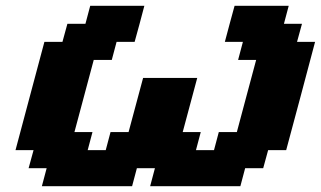

<svg xmlns="http://www.w3.org/2000/svg" viewBox="-20 -645 1111 665"><path d="M500 0H812.5L829.1 -62.5H891.6L908.7 -125H971.2Q988.3 -187.5 1021.5 -312.5Q1054.7 -437.5 1071.3 -500H1008.8L1025.9 -562.5H963.4L980 -625H792.5Q786.6 -604 775.4 -562.3Q764.2 -520.5 758.8 -500H821.3L804.7 -437.5H867.2Q856 -396 833.7 -312.5Q811.5 -229 800.3 -187.5H737.8L721.2 -125H658.7L675.3 -187.5H612.8L663.1 -375H475.6L425.3 -187.5H362.8L346.2 -125H283.7L300.3 -187.5H237.8Q249 -229 271.2 -312.3Q293.5 -395.5 304.7 -437.5H367.2L383.8 -500H446.3Q452.1 -520.5 463.4 -562.3Q474.6 -604 480 -625H292.5L275.9 -562.5H213.4L196.3 -500H133.8Q117.2 -437.5 83.7 -312.5Q50.3 -187.5 33.7 -125H96.2L79.1 -62.5H141.6L125 0H437.5L454.1 -62.5H516.6Z"/></svg>

Font: Faithful 32x
Style: SemiboldOblique
Weight: 400
Foundry: Faithful Resource Pack
Version: Version 1.0; January 27, 2023